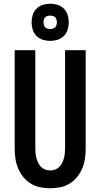

<svg xmlns="http://www.w3.org/2000/svg" viewBox="-20 -1005 540 1033"><path d="M250 8Q223 8 196 2.5Q169 -3 146 -17Q123 -31 105.5 -52.5Q88 -74 77.5 -99Q67 -124 63 -151Q59 -178 59 -205V-735H170V-205Q170 -192 171.5 -178.5Q173 -165 176.5 -152.5Q180 -140 186 -128Q192 -116 201.5 -106.5Q211 -97 224 -92.5Q237 -88 250 -88Q263 -88 276 -92.5Q289 -97 298.5 -106.5Q308 -116 314 -128Q320 -140 323.5 -152.5Q327 -165 328.5 -178.5Q330 -192 330 -205V-735H441V-205Q441 -178 437 -151Q433 -124 422.5 -99Q412 -74 394.5 -52.5Q377 -31 354 -17Q331 -3 304 2.5Q277 8 250 8ZM250 -785Q230 -785 210.5 -791Q191 -797 176.5 -811.5Q162 -826 156 -845.5Q150 -865 150 -885Q150 -905 156 -924.5Q162 -944 176.5 -958.5Q191 -973 210.5 -979Q230 -985 250 -985Q270 -985 289.5 -979Q309 -973 323.5 -958.5Q338 -944 344 -924.5Q350 -905 350 -885Q350 -865 344 -845.5Q338 -826 323.5 -811.5Q309 -797 289.5 -791Q270 -785 250 -785ZM250 -849Q257 -849 264.5 -851Q272 -853 277 -858Q282 -863 284 -870.5Q286 -878 286 -885Q286 -892 284 -899.5Q282 -907 277 -912Q272 -917 264.5 -919Q257 -921 250 -921Q243 -921 235.5 -919Q228 -917 223 -912Q218 -907 216 -899.5Q214 -892 214 -885Q214 -878 216 -870.5Q218 -863 223 -858Q228 -853 235.5 -851Q243 -849 250 -849Z"/></svg>

Font: Iosevka
Style: Bold
Weight: 700
Monospace: yes
Designer: Belleve Invis
Foundry: Belleve Invis
Version: Version 32.5.0; ttfautohint (v1.8.4)